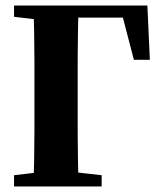

<svg xmlns="http://www.w3.org/2000/svg" viewBox="-20 -677 588 697"><path d="M101 0Q103 -46 104 -97.5Q105 -149 105 -201Q105 -253 105 -301V-350Q105 -401 105 -454.5Q105 -508 104 -559.5Q103 -611 101 -657H265Q264 -612 263 -560Q262 -508 262 -455Q262 -402 262 -350V-301Q262 -254 262 -202Q262 -150 263 -98.5Q264 -47 265 0ZM177 -613V-657H515L524 -460H466L416 -652L474 -613ZM31 0V-41L160 -56H215L349 -41V0ZM31 -616V-657H197V-601H160Z"/></svg>

Font: Source Serif 4 36pt
Style: Bold
Weight: 700
Designer: Frank Grießhammer
Foundry: Adobe Systems Incorporated
Version: Version 4.004;hotconv 1.0.116;makeotfexe 2.5.65601